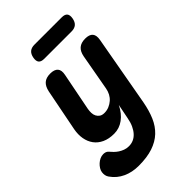

<svg xmlns="http://www.w3.org/2000/svg" viewBox="-346 -870 1246 1246"><g transform="rotate(-45 276.5 -247.5)"><path d="M320 0 340 -101Q314 -48 274.5 -19Q235 10 187 10Q139 10 104.5 -6Q70 -22 49.5 -50Q29 -78 22.5 -115Q16 -152 24 -195L81 -485Q89 -523 110 -541.5Q131 -560 169 -560Q207 -560 223 -541.5Q239 -523 231 -485L180 -225Q177 -208 177.5 -191Q178 -174 185 -160.5Q192 -147 204.5 -138.5Q217 -130 238 -130Q261 -130 281 -138.5Q301 -147 317 -161Q333 -175 343 -194Q353 -213 357 -235L402 -485Q409 -523 430.5 -541.5Q452 -560 490 -560Q528 -560 543.5 -541.5Q559 -523 552 -485L465 0Q453 65 431.5 115Q410 165 373.5 199.5Q337 234 283 252Q229 270 153 270Q123 270 96 264.5Q69 259 45 248Q21 237 1 220.5Q-19 204 -35 181Q-43 170 -45.5 157Q-48 144 -46 130Q-44 116 -35.5 102.5Q-27 89 -15 78Q-3 67 12 60Q27 53 43 53Q53 53 62.5 56Q72 59 79 67Q89 79 101 91Q113 103 127.5 112.5Q142 122 159.5 128.5Q177 135 197 135Q220 135 239.5 126.5Q259 118 275 100.5Q291 83 302.5 58Q314 33 320 0ZM210 -655Q182 -655 171 -668.5Q160 -682 165 -710Q170 -738 186 -751.5Q202 -765 230 -765H480Q508 -765 519 -751.5Q530 -738 525 -710Q520 -682 504 -668.5Q488 -655 460 -655Z"/></g></svg>

Font: Maple Mono NL ExtraBold
Style: Italic
Weight: 800
Italic angle: -10°
Monospace: yes
Designer: subframe7536
Version: Version 7.000